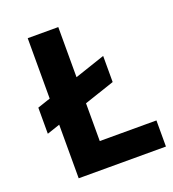

<svg xmlns="http://www.w3.org/2000/svg" viewBox="-123 -755 768 850"><g transform="rotate(-20 261.5 -330.0)"><path d="M42 -355 390 -472V-349L42 -232ZM103 0V-660H247V0ZM131 0V-123H514V0Z"/></g></svg>

Font: Bricolage Grotesque 72pt
Style: Bold
Weight: 700
Designer: Mathieu Triay
Foundry: Atelier Triay
Version: Version 1.001;gftools[0.9.33.dev8+g029e19f]